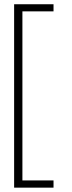

<svg xmlns="http://www.w3.org/2000/svg" viewBox="-20 -736 338 904"><path d="M46.5 147.5H232V113.5H85.5V-682.5H232V-716H46.5Z"/></svg>

Font: Anybody Expanded ExtraLight
Style: Regular
Weight: 250
Width: 7
Version: Version 1.113;gftools[0.9.25]